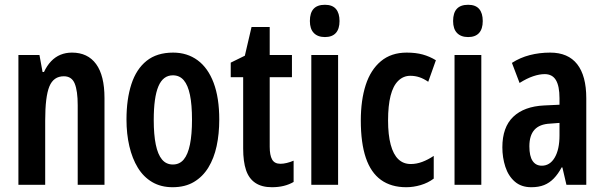

<svg xmlns="http://www.w3.org/2000/svg" viewBox="-20 -773 2527 803"><path d="M281 -553Q347 -553 382 -505Q417 -457 417 -363V0H305V-333Q305 -393 292.5 -423.5Q280 -454 247 -454Q204 -454 186.5 -411.5Q169 -369 169 -269V0H57V-543H145L158 -472H164Q176 -498 193.5 -516.5Q211 -535 233 -544Q255 -553 281 -553Z M897 -273Q897 -213 886 -162Q875 -111 851.5 -72.5Q828 -34 791 -12Q754 10 702 10Q653 10 616.5 -11.5Q580 -33 556.5 -71.5Q533 -110 521 -161.5Q509 -213 509 -273Q509 -358 529.5 -421Q550 -484 593 -518.5Q636 -553 704 -553Q763 -553 806.5 -521Q850 -489 873.5 -426.5Q897 -364 897 -273ZM623 -271Q623 -210 631.5 -168.5Q640 -127 657.5 -106Q675 -85 703 -85Q731 -85 748.5 -106Q766 -127 774.5 -169Q783 -211 783 -272Q783 -335 774.5 -376Q766 -417 748.5 -437.5Q731 -458 703 -458Q662 -458 642.5 -412Q623 -366 623 -271Z M1153 -88Q1165 -88 1179.5 -91.5Q1194 -95 1208 -101V-12Q1189 -1 1166.5 4.5Q1144 10 1117 10Q1075 10 1048 -8Q1021 -26 1009 -61.5Q997 -97 997 -152V-450H945V-511L1004 -540L1032 -660H1108V-543H1201V-450H1108V-159Q1108 -124 1118 -106Q1128 -88 1153 -88Z M1394 -543V0H1282V-543ZM1339 -753Q1370 -753 1385 -735.5Q1400 -718 1400 -685Q1400 -652 1384.5 -635Q1369 -618 1339 -618Q1309 -618 1292.5 -635Q1276 -652 1276 -685Q1276 -719 1291.5 -736Q1307 -753 1339 -753Z M1679 10Q1616 10 1573.5 -20.5Q1531 -51 1510 -113Q1489 -175 1489 -269Q1489 -354 1509.5 -417.5Q1530 -481 1573 -517Q1616 -553 1681 -553Q1719 -553 1748 -545Q1777 -537 1803 -521L1771 -431Q1752 -444 1734 -450Q1716 -456 1696 -456Q1667 -456 1645.5 -435Q1624 -414 1613.5 -372.5Q1603 -331 1603 -269Q1603 -209 1614 -168Q1625 -127 1646 -107Q1667 -87 1698 -87Q1722 -87 1746 -96Q1770 -105 1794 -121V-26Q1770 -8 1739.5 1Q1709 10 1679 10Z M1993 -543V0H1881V-543ZM1938 -753Q1969 -753 1984 -735.5Q1999 -718 1999 -685Q1999 -652 1983.5 -635Q1968 -618 1938 -618Q1908 -618 1891.5 -635Q1875 -652 1875 -685Q1875 -719 1890.5 -736Q1906 -753 1938 -753Z M2281 -553Q2356 -553 2394 -504.5Q2432 -456 2432 -362V0H2349L2332 -73H2329Q2314 -45 2296 -26.5Q2278 -8 2255.5 1Q2233 10 2202 10Q2160 10 2133 -13.5Q2106 -37 2093.5 -75.5Q2081 -114 2081 -157Q2081 -241 2126.5 -284.5Q2172 -328 2256 -332L2320 -335V-362Q2320 -413 2305 -438Q2290 -463 2258 -463Q2236 -463 2209.5 -454Q2183 -445 2153 -426L2121 -510Q2155 -532 2195.5 -542.5Q2236 -553 2281 -553ZM2281 -256Q2237 -254 2215.5 -230.5Q2194 -207 2194 -161Q2194 -120 2207.5 -100Q2221 -80 2246 -80Q2280 -80 2300 -114Q2320 -148 2320 -207V-259Z"/></svg>

Font: Noto Sans Display ExtraCondensed SemiBold
Style: Regular
Weight: 600
Width: 2
Designer: Monotype Design Team
Foundry: Monotype Imaging Inc.
Version: Version 2.003